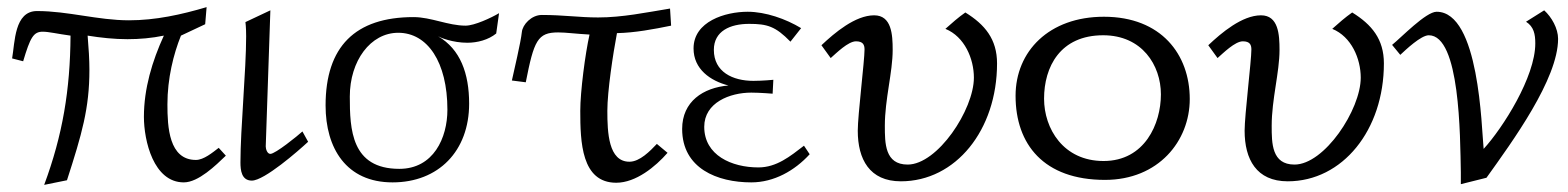

<svg xmlns="http://www.w3.org/2000/svg" viewBox="-20 -497 4401 539"><path d="M14 -333 45 -325C65 -392 74 -408 100 -408C117 -408 141 -402 178 -397C177 -245 156 -118 104 22L168 9C210 -121 231 -193 231 -301C231 -330 229 -361 226 -397C263 -391 301 -387 338 -387C372 -387 406 -390 440 -397C407 -325 384 -248 384 -169C384 -102 411 15 496 15C537 15 586 -33 614 -60L594 -82C577 -69 552 -48 530 -48C454 -48 450 -141 450 -204C450 -277 467 -345 488 -397L556 -429L560 -477C489 -456 417 -440 342 -440C255 -440 171 -466 84 -466C20 -466 22 -378 14 -333Z M655 -41C655 -19 658 10 687 10C722 10 817 -73 845 -99L829 -128C816 -116 753 -65 739 -65C730 -65 726 -79 726 -86C726 -91 739 -468 739 -468L669 -435C669 -435 671 -421 671 -395C671 -300 655 -136 655 -41Z M894 -201C894 -81 952 15 1082 15C1211 15 1297 -73 1297 -206C1297 -291 1272 -359 1210 -395C1217 -391 1251 -377 1292 -377C1320 -377 1351 -385 1373 -403L1381 -460C1359 -447 1312 -425 1287 -425C1238 -425 1190 -449 1141 -449C977 -449 894 -366 894 -201ZM962 -226C962 -326 1020 -405 1098 -405C1180 -405 1236 -323 1236 -189C1236 -110 1197 -23 1101 -23C966 -23 962 -134 962 -226Z M1417 -271 1456 -266C1479 -383 1489 -406 1547 -406C1569 -406 1597 -402 1635 -400C1623 -347 1609 -240 1609 -186C1609 -99 1612 16 1710 16C1765 16 1820 -29 1854 -68L1824 -93C1805 -73 1776 -43 1747 -43C1688 -43 1685 -125 1685 -186C1685 -241 1701 -346 1712 -404C1762 -405 1815 -415 1864 -425L1861 -473C1794 -462 1727 -448 1659 -448C1606 -448 1562 -455 1501 -455C1472 -455 1447 -428 1445 -407C1442 -378 1423 -299 1417 -271Z M1895 -135C1895 -24 1994 15 2089 15C2153 15 2211 -18 2253 -64L2237 -88C2198 -58 2160 -27 2109 -27C2034 -27 1957 -61 1957 -141C1957 -209 2029 -237 2089 -237C2113 -237 2149 -234 2149 -234L2151 -273C2151 -273 2121 -270 2095 -270C2037 -270 1984 -295 1984 -357C1984 -410 2030 -430 2083 -430C2134 -430 2157 -423 2199 -380L2229 -418C2186 -444 2129 -464 2079 -464C2016 -464 1927 -437 1927 -361C1927 -303 1974 -270 2025 -257C1954 -251 1895 -212 1895 -135Z M2286 -370 2312 -334C2328 -348 2361 -381 2383 -381C2403 -381 2407 -371 2407 -358C2407 -326 2388 -174 2388 -130C2388 -50 2421 12 2509 12C2663 12 2779 -132 2779 -319C2779 -387 2745 -428 2690 -462C2670 -448 2652 -432 2634 -416C2688 -394 2714 -332 2714 -279C2714 -189 2612 -35 2528 -35C2464 -35 2464 -95 2464 -144C2464 -218 2486 -294 2486 -357C2486 -400 2483 -454 2434 -454C2381 -454 2323 -405 2286 -370Z M2831 -228C2831 -92 2910 8 3082 8C3232 8 3320 -101 3320 -219C3320 -344 3240 -450 3079 -450C2925 -450 2831 -353 2831 -228ZM2911 -220C2911 -309 2956 -398 3077 -398C3186 -398 3239 -314 3239 -232C3239 -150 3194 -45 3078 -45C2965 -45 2911 -136 2911 -220Z M3372 -370 3398 -334C3414 -348 3447 -381 3469 -381C3489 -381 3493 -371 3493 -358C3493 -326 3474 -174 3474 -130C3474 -50 3507 12 3595 12C3749 12 3865 -132 3865 -319C3865 -387 3831 -428 3776 -462C3756 -448 3738 -432 3720 -416C3774 -394 3800 -332 3800 -279C3800 -189 3698 -35 3614 -35C3550 -35 3550 -95 3550 -144C3550 -218 3572 -294 3572 -357C3572 -400 3569 -454 3520 -454C3467 -454 3409 -405 3372 -370Z M3888 -371 3911 -343C3926 -357 3969 -398 3991 -398C4079 -398 4079 -116 4081 -13V20L4153 2C4226 -100 4354 -275 4354 -388C4354 -417 4336 -449 4315 -468L4264 -436C4286 -422 4290 -401 4290 -375C4290 -281 4199 -138 4145 -79C4139 -138 4133 -464 4013 -464C3983 -464 3914 -392 3888 -371Z"/></svg>

Font: KpMath
Style: Sans
Weight: 400
Version: Version 0.64